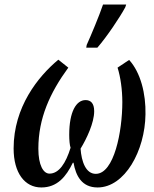

<svg xmlns="http://www.w3.org/2000/svg" viewBox="-20 -816 680 846"><path d="M360 -606H409C451 -654 509 -741 532 -784L536 -796H434C417 -746 381 -660 362 -618ZM162 10C232 10 271 -37 301 -99H304C314 -42 340 10 410 10C530 10 619 -152 621 -312C623 -402 600 -496 549 -552L498 -518C511 -477 519 -421 519 -366C519 -237 483 -50 402 -50C358 -50 339 -104 335 -161C362 -205 395 -275 395 -326C395 -362 379 -375 357 -375C316 -375 285 -324 285 -222C285 -199 287 -176 291 -165C270 -97 240 -51 198 -51C171 -51 149 -88 149 -161C149 -295 200 -407 281 -518L237 -553C147 -478 40 -344 40 -162C40 -54 89 10 162 10Z"/></svg>

Font: Noto Serif Condensed Semi
Style: Italic
Weight: 600
Width: 3
Italic angle: -12°
Designer: Monotype Design Team
Foundry: Monotype Imaging Inc.
Version: Version 1.901